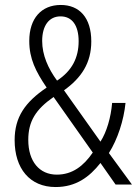

<svg xmlns="http://www.w3.org/2000/svg" viewBox="-20 -744 557 774"><path d="M225 -724C147 -724 98 -670 98 -579C98 -507 124 -456 168 -391C81 -332 39 -272 39 -179C39 -65 100 10 204 10C286 10 340 -30 385 -87L446 0H512L419 -127C454 -182 479 -259 486 -329H432C427 -270 410 -212 385 -173L238 -380C308 -430 348 -490 348 -577C348 -673 300 -724 225 -724ZM224 -678C271 -678 297 -641 297 -578C297 -512 271 -459 210 -419C174 -468 150 -522 150 -579C150 -641 178 -678 224 -678ZM196 -353 354 -129C317 -75 272 -40 209 -40C139 -40 94 -93 94 -180C94 -255 124 -303 196 -353Z"/></svg>

Font: Noto Sans Gujarati Condensed Light
Style: Regular
Weight: 300
Width: 3
Designer: Jelle Bosma - Monotype Design Team, Universal Thirst
Foundry: Monotype Imaging Inc.
Version: Version 2.106